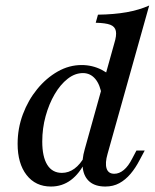

<svg xmlns="http://www.w3.org/2000/svg" viewBox="-20 -661 558 692"><path d="M359.7 11.3Q324.2 11.3 303.6 -5.6Q283.1 -22.6 278.6 -53.6Q274.2 -84.7 285.5 -123.4L391.9 -504.8Q400.8 -533.1 397.6 -549.2Q394.4 -565.3 377.4 -571.8Q360.5 -578.2 325 -579L333.1 -608.1Q391.1 -608.9 436.3 -616.9Q481.5 -625 517.7 -641.1L367.7 -106.5Q358.1 -73.4 364.1 -54Q370.2 -34.7 391.9 -34.7Q409.7 -34.7 426.2 -48.4Q442.7 -62.1 456.5 -89.5L471.8 -118.5H501.6L483.1 -83.9Q468.5 -55.6 450.4 -34.3Q432.3 -12.9 410.1 -0.8Q387.9 11.3 359.7 11.3ZM163.7 11.3Q108.1 11.3 75.8 -30.2Q43.5 -71.8 43.5 -142.7Q43.5 -198.4 62.5 -249.2Q81.5 -300 114.1 -339.9Q146.8 -379.8 187.9 -403.2Q229 -426.6 274.2 -426.6Q312.9 -426.6 346.8 -409.3Q380.6 -391.9 407.3 -358.9L346.8 -316.9Q341.1 -355.6 323.4 -376.6Q305.6 -397.6 279 -397.6Q250 -397.6 223.8 -377Q197.6 -356.5 177 -321.4Q156.5 -286.3 144.4 -242.3Q132.3 -198.4 132.3 -150.8Q132.3 -96 150.4 -66.9Q168.5 -37.9 203.2 -37.9Q227.4 -37.9 248.4 -53.2Q269.4 -68.5 286.3 -99.2L288.7 -80.6Q266.9 -35.5 235.5 -12.1Q204 11.3 163.7 11.3Z"/></svg>

Font: Playfair 5pt SemiExpanded Light Medium
Style: Italic
Weight: 500
Italic angle: -15.6°
Version: Version 2.001;gftools[0.9.30]